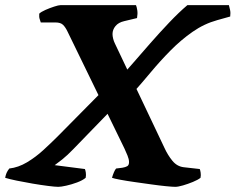

<svg xmlns="http://www.w3.org/2000/svg" viewBox="-68 -724 913 744"><path d="M611 0Q601 0 575.5 -2.5Q550 -5 518 -9.5Q486 -14 454 -18.5Q422 -23 398 -27.5Q374 -32 366 -35Q369 -46 373.5 -56.5Q378 -67 382 -71L406 -74Q418 -76 425 -80Q432 -84 432 -96Q432 -107 426 -121.5Q420 -136 414 -149L194 -601Q186 -618 176.5 -627.5Q167 -637 147 -637H90Q89 -642 86 -649.5Q83 -657 84 -671Q91 -678 108 -685.5Q125 -693 142 -698.5Q159 -704 166 -704H459Q462 -697 464 -684Q466 -671 463 -654L413 -642Q391 -637 379.5 -623Q368 -609 368 -592Q368 -584 370.5 -574Q373 -564 377 -556L546 -200Q556 -180 569 -151.5Q582 -123 600 -101Q618 -79 644 -76L706 -69Q708 -65 709.5 -55Q711 -45 709 -35Q699 -27 679.5 -19Q660 -11 641 -5.5Q622 0 611 0ZM158 0Q146 0 118.5 -3.5Q91 -7 58.5 -12.5Q26 -18 -3 -24Q-32 -30 -48 -35Q-46 -46 -42.5 -54Q-39 -62 -32 -71Q3 -75 36.5 -95Q70 -115 100 -142.5Q130 -170 155 -195L330 -372L374 -309L217 -147Q193 -122 173.5 -106.5Q154 -91 144 -84L261 -69Q263 -65 264.5 -55.5Q266 -46 264 -35Q252 -25 230.5 -17Q209 -9 188.5 -4.5Q168 0 158 0ZM450 -367 404 -431Q421 -449 450 -482.5Q479 -516 514.5 -556.5Q550 -597 587.5 -636.5Q625 -676 658 -704H819Q821 -697 823.5 -685.5Q826 -674 824 -660L774 -646Q723 -632 678 -600.5Q633 -569 593 -528.5Q553 -488 517.5 -445.5Q482 -403 450 -367Z"/></svg>

Font: Texturina Medium 12pt Black
Style: Italic
Weight: 900
Italic angle: -11°
Version: Version 1.002